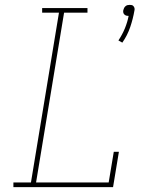

<svg xmlns="http://www.w3.org/2000/svg" viewBox="-20 -768 640 788"><path d="M482 -593 466 -602Q482 -626 492.5 -651.5Q503 -677 508 -703H505Q500 -703 496.5 -704.5Q493 -706 490 -709Q487 -712 486 -716.5Q485 -721 486 -726Q487 -730 489 -734.5Q491 -739 495 -742.5Q499 -746 503.5 -747Q508 -748 513 -748Q518 -748 521.5 -747Q525 -746 528 -742.5Q531 -739 532 -734.5Q533 -730 532 -726Q526 -691 514.5 -657Q503 -623 482 -593ZM35 0V-19H107L222 -716H153V-735H339V-716H243L128 -19H426L447 -145H468L444 0Z"/></svg>

Font: Iosevka Etoile Thin
Style: Italic
Weight: 100
Italic angle: -9°
Designer: Belleve Invis
Foundry: Belleve Invis
Version: Version 22.1.2; ttfautohint (v1.8.4)